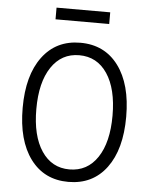

<svg xmlns="http://www.w3.org/2000/svg" viewBox="-57 -869 734 929"><g transform="rotate(5 310.0 -404.5)"><path d="M309.6 -602.5Q396.5 -602.5 445.8 -528.8Q495.1 -455.1 495.1 -325.2Q495.1 -195.3 445.8 -121.6Q396.5 -47.9 309.6 -47.9Q223.6 -47.9 174.3 -121.6Q125 -195.3 125 -325.2Q125 -455.1 174.3 -528.8Q223.6 -602.5 309.6 -602.5ZM309.6 12.7Q427.7 12.7 494.6 -77.1Q561.5 -167 561.5 -325.2Q561.5 -483.4 494.6 -573.2Q427.7 -663.1 309.6 -663.1Q192.4 -663.1 125.5 -573.2Q58.6 -483.4 58.6 -325.2Q58.6 -167 125.5 -77.1Q192.4 12.7 309.6 12.7ZM440.4 -765.6H179.7V-822.3H440.4Z"/></g></svg>

Font: Lohit Devanagari
Style: Regular
Weight: 400
Version: 2.95.4